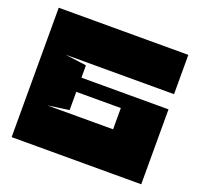

<svg xmlns="http://www.w3.org/2000/svg" viewBox="-114 -765 928 891"><g transform="rotate(20 350.0 -319.5)"><path d="M670 -445V-639H30V0H670V-352V-370H240V-431L135 -445ZM460 -300V-195H135L240 -210V-300Z"/></g></svg>

Font: Banana Brick
Style: Regular
Weight: 400
Designer: artmaker
Foundry: artmaker
Version: Version 4.000 2011 initial release